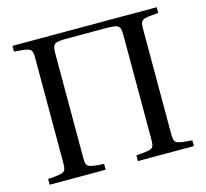

<svg xmlns="http://www.w3.org/2000/svg" viewBox="-96 -759 932 868"><g transform="rotate(-15 370.0 -325.0)"><path d="M33 0H295V-27C212 -33 211 -34 211 -87V-566C211 -615 220 -618 286 -618H455C521 -618 530 -615 530 -566V-87C530 -34 529 -33 446 -27V0H708V-27C625 -33 623 -34 623 -87V-563C623 -616 625 -617 708 -623V-650H33V-623C116 -617 118 -616 118 -563V-87C118 -34 116 -33 33 -27Z"/></g></svg>

Font: erewhon
Style: Regular
Weight: 400
Version: Version 1.0.0